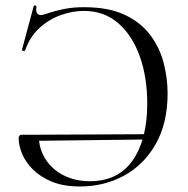

<svg xmlns="http://www.w3.org/2000/svg" viewBox="-20 -662 680 694"><path d="M269.6 12Q209 12 167 -5.5Q125 -23 98.3 -50Q71.6 -77 59.5 -107Q47.4 -137 47.4 -163Q47.4 -175 59.2 -175H120Q120 -125 144.3 -87Q168.6 -49 210.4 -28Q252.2 -7 304.6 -7Q407.2 -7 459.7 -82.5Q512.2 -158 512.2 -288Q512.2 -382.2 485.5 -457.7Q458.8 -533.2 407.7 -577.9Q356.6 -622.6 283 -622.6Q242.4 -622.6 199.8 -607.5Q157.2 -592.4 122.7 -561Q88.2 -529.6 71.2 -480.8Q70.2 -476.8 64.3 -478Q58.4 -479.2 59.4 -482L101.4 -638.4Q102.6 -643.4 107.6 -642.3Q112.6 -641.2 111.6 -637.4Q108.4 -619.2 115.9 -611.9Q123.4 -604.6 138.6 -609.4Q180.4 -623.4 212.6 -629.7Q244.8 -636 283.8 -636Q372.6 -636 431 -608.4Q489.4 -580.8 523.6 -534.8Q557.8 -488.8 571.8 -433.8Q585.8 -378.8 585.8 -324Q585.8 -217 543 -141.5Q500.2 -66 428.2 -27Q356.2 12 269.6 12ZM524.6 -177 525.6 -158 108.8 -153V-175Z"/></svg>

Font: Cormorant Garamond Light
Style: Regular
Weight: 300
Designer: Christian Thalmann (Catharsis Fonts)
Foundry: Catharsis Fonts
Version: Version 4.001